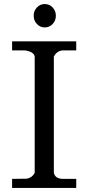

<svg xmlns="http://www.w3.org/2000/svg" viewBox="-20 -932 438 952"><path d="M163 -813Q147 -830 147 -854Q147 -878 163 -895Q179 -912 202 -912Q225 -912 241 -895Q257 -878 257 -854Q257 -830 241 -813Q225 -796 202 -796Q179 -796 163 -813ZM247 -75Q254 -45 293 -45H358V0H40V-45L111 -46Q139 -50 152 -75V-652Q148 -675 105 -682H40V-727H358V-682H288Q261 -678 247 -652Z"/></svg>

Font: Sawarabi Mincho
Style: Regular
Weight: 400
Version: Version 1.00